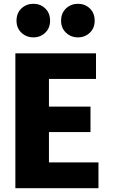

<svg xmlns="http://www.w3.org/2000/svg" viewBox="-20 -981 631 1012"><path d="M499 11H61V-700H486V-565H238V-419H457V-285H238V-125H499ZM244 -872Q244 -833 218.5 -808.5Q193 -784 156 -784Q119 -784 93 -808.5Q67 -833 67 -872Q67 -912 93 -936.5Q119 -961 156 -961Q193 -961 218.5 -936.5Q244 -912 244 -872ZM479 -872Q479 -833 453.5 -808.5Q428 -784 391 -784Q354 -784 328 -808.5Q302 -833 302 -872Q302 -912 328 -936.5Q354 -961 391 -961Q428 -961 453.5 -936.5Q479 -912 479 -872Z"/></svg>

Font: Repo
Style: ExtraBold
Weight: 800
Designer: Stefan Peev
Foundry: Context Ltd
Version: Version 001.000